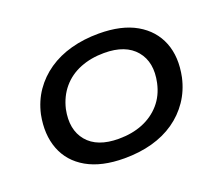

<svg xmlns="http://www.w3.org/2000/svg" viewBox="-91 -633 900 775"><g transform="rotate(-20 359.0 -245.5)"><path d="M323 9Q225 9 162 -27Q99 -63 74.5 -127Q50 -191 66 -273Q78 -327 107 -369Q136 -411 179 -440.5Q222 -470 277 -485Q332 -500 396 -500Q494 -500 556.5 -464Q619 -428 644 -365Q669 -302 652 -219Q640 -165 611 -122.5Q582 -80 539.5 -50.5Q497 -21 442.5 -6Q388 9 323 9ZM328 -73Q386 -73 431.5 -91.5Q477 -110 508 -145.5Q539 -181 550 -232Q568 -316 525 -367.5Q482 -419 390 -419Q333 -419 287 -400.5Q241 -382 210.5 -346Q180 -310 168 -259Q151 -175 193.5 -124Q236 -73 328 -73Z"/></g></svg>

Font: Nunito Sans 10pt Expanded Medium
Style: Italic
Weight: 500
Width: 7
Italic angle: -9°
Designer: Vernon Adams
Foundry: Vernon Adams
Version: Version 3.101;gftools[0.9.27]